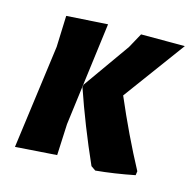

<svg xmlns="http://www.w3.org/2000/svg" viewBox="-79 -550 641 640"><g transform="rotate(15 242.0 -230.0)"><path d="M24 4 72 -354 76 -462 218 -471 172 -114 167 -6ZM484 -467 328 -255Q381 -131 439 -23L437 -9Q367 5 303 11L287 0Q231 -126 190 -246L191 -255L305 -416L333 -467Z"/></g></svg>

Font: Alegreya Sans SC ExtraBold
Style: Italic
Weight: 800
Italic angle: -7°
Designer: Juan Pablo del Peral
Foundry: Huerta Tipografica
Version: Version 2.007